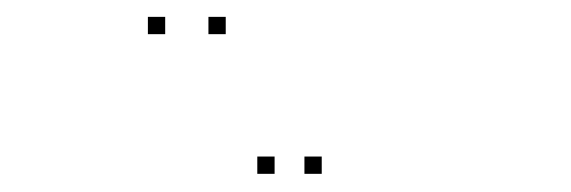

<svg xmlns="http://www.w3.org/2000/svg" viewBox="-20 -828 660 222"><path d="M241 -788.5V-808.5H221V-788.5ZM171 -788.5V-808.5H151V-788.5ZM297.5 -627V-647H277.5V-627ZM352 -627V-647H332V-627Z"/></svg>

Font: Monaspace Neon Dots Var
Style: Regular
Weight: 400
Designer: Riley Cran and the Lettermatic Team
Version: Version 1.100 (Monaspace Neon Dots)